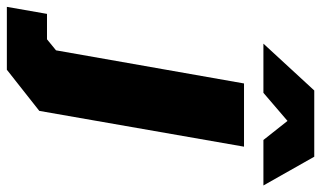

<svg xmlns="http://www.w3.org/2000/svg" viewBox="-272 -560 959 574"><g transform="rotate(90 208.0 -272.5)"><path d="M51 -580 191 -732H389L475 -580H339L282 -652L198 -580ZM-59 187 -38 67H38L71 40L170 -522H359L252 90L129 187Z"/></g></svg>

Font: Tomorrow
Style: Bold Italic
Weight: 700
Italic angle: -10°
Designer: Tony de Marco, Monica Rizzolli
Foundry: Just in Type
Version: Version 2.002